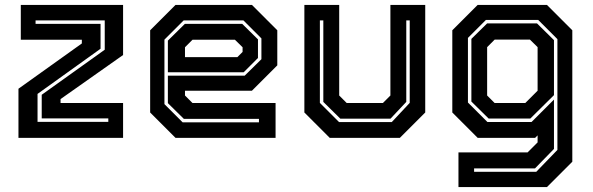

<svg xmlns="http://www.w3.org/2000/svg" viewBox="-20 -560 2408 780"><path d="M132.5 -65H420V-79H149.5V-175L405.5 -358V-477H124.5V-463H388.5V-362L132.5 -178.5ZM55 0V-199.5L312.5 -383.5V-398.5H64.5V-540H480V-336.5L226 -157.5V-141.5H480V0Z M1003.5 -540 1106.5 -437V-294.5L1003.5 -191.5H731.5V-172L762 -141.5H1099.5V0H693L590 -103V-437L693 -540ZM964 -463 1028 -400V-324.5L970 -266.5H662V-395L731 -463ZM969 -477H726L648 -399V-137L722 -63H1032V-77H727L662 -141V-252.5H974L1042 -319.5V-404ZM934.5 -398.5H762L731.5 -368V-328H944.5L965.5 -349V-368Z M1319.5 0 1216.5 -103V-540H1358V-172L1388.5 -141.5H1535.5L1566 -172V-540H1707.5V-103L1604.5 0ZM1357.5 -64H1571.5L1644.5 -142V-477H1630.5V-146L1566.5 -78H1362.5L1293.5 -146V-477H1279.5V-142Z M1842.5 200V59H2123.5L2164 18.5V-10L2154 0H1920.5L1817.5 -103V-437L1920.5 -540H2202L2305 -437V97L2202 200ZM1906 138H2158.5L2244.5 49V-401L2166.5 -479H1954L1881 -406V-143.5L1960 -64.5H2139.5L2230.5 -155.5V45L2153.5 124H1906ZM1965 -78.5 1895 -147.5V-402L1959 -465H2161.5L2230.5 -397V-173.5L2134.5 -78.5ZM1989.5 -141.5H2114L2164 -191.5V-368.5L2133 -399H1989.5L1959 -368.5V-172Z"/></svg>

Font: Tourney
Style: Bold
Weight: 700
Designer: Tyler Finck
Foundry: Etcetera Type Co
Version: Version 1.015